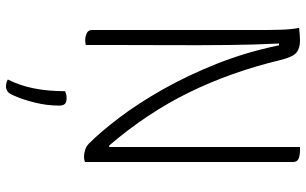

<svg xmlns="http://www.w3.org/2000/svg" viewBox="-210 -540 1020 640"><g transform="rotate(90 300.0 -220.0)"><path d="M130 4Q122 6 114 6Q102 6 91 1Q80 -4 80 -17V-600Q80 -617 79 -649Q78 -681 73 -707Q99 -710 115 -710Q141 -710 155.5 -698Q170 -686 180 -645Q220 -479 288.5 -339.5Q357 -200 465 -74H470V-710H480Q497 -710 508.5 -705.5Q520 -701 520 -687V7Q511 10 503 10Q491 10 479 6Q467 2 458 -7Q419 -46 372 -108Q325 -170 278.5 -252Q232 -334 193 -431.5Q154 -529 131 -640H125Q129 -565 130 -470.5Q131 -376 130.5 -279Q130 -182 130 -98ZM284 73Q289 71 294 69.5Q299 68 308 68Q320 68 326 73.5Q332 79 332 93Q332 133 322 173.5Q312 214 299 243Q292 260 284.5 265Q277 270 269 270Q255 270 245 264Q265 225 274.5 177.5Q284 130 284 73Z"/></g></svg>

Font: Recursive Mn Csl St Lt
Style: Regular
Weight: 300
Monospace: yes
Version: Version 1.079;hotconv 1.0.112;makeotfexe 2.5.65598; ttfautoh